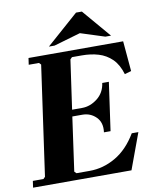

<svg xmlns="http://www.w3.org/2000/svg" viewBox="-96 -931 808 1001"><g transform="rotate(-10 308.0 -430.0)"><path d="M553 -190H588L518 0H-3L2 -35H58L68 -45L150 -625L140 -635H86L91 -670H592L606 -510L571 -500Q555 -553 525 -582Q495 -611 455 -623Q415 -635 367 -635H315L305 -625L268 -365H321Q364 -365 402 -394.5Q440 -424 447 -475H482L446 -220H411Q418 -271 388.5 -300.5Q359 -330 316 -330H263L223 -45L233 -35H303Q375 -35 440.5 -73Q506 -111 553 -190ZM505 -710 377 -751 236 -710H206L376 -860H407L535 -710Z"/></g></svg>

Font: Brygada 1918
Style: Italic
Weight: 400
Italic angle: -8°
Designer: Mateusz Machalski | Borys Kosmynka | Przemek Hoffer
Foundry: NIEPODLEGLA 2018
Version: Version 3.006